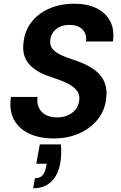

<svg xmlns="http://www.w3.org/2000/svg" viewBox="-20 -732 649 1032"><path d="M268 12Q192 12 136.5 -14Q81 -40 54.5 -90Q28 -140 39 -211H182Q177 -179 188.5 -154Q200 -129 225 -115Q250 -101 286 -101Q320 -101 345.5 -112.5Q371 -124 387 -145Q403 -166 406 -194Q408 -215 401 -231Q394 -247 379.5 -259.5Q365 -272 345 -282.5Q325 -293 300 -302Q275 -311 249 -320Q172 -345 135 -389Q98 -433 106 -500Q112 -565 148.5 -612.5Q185 -660 245 -686Q305 -712 379 -712Q449 -712 498.5 -688Q548 -664 572 -618.5Q596 -573 587 -509H442Q446 -534 436.5 -554.5Q427 -575 406.5 -586.5Q386 -598 356 -598Q328 -599 304.5 -589Q281 -579 267 -560.5Q253 -542 250 -516Q248 -497 254.5 -482.5Q261 -468 273.5 -457.5Q286 -447 304.5 -438Q323 -429 345.5 -421Q368 -413 394 -404Q429 -392 459.5 -375Q490 -358 512 -335.5Q534 -313 545 -281Q556 -249 551 -207Q546 -144 509 -95Q472 -46 410.5 -17Q349 12 268 12ZM158 280 168 226Q194 226 208.5 210.5Q223 195 228 163L231 148H175L194 44H307Q310 71 309 96Q308 121 304 144Q293 208 256 244Q219 280 158 280Z"/></svg>

Font: DM Sans 12pt
Style: Bold Italic
Weight: 700
Italic angle: -10°
Version: Version 4.004;gftools[0.9.30]